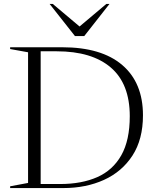

<svg xmlns="http://www.w3.org/2000/svg" viewBox="-20 -955 795 975"><path d="M31.5 0V-9L122.5 -26V-689.5L31.5 -706V-715H296Q495 -715 600.5 -625Q706 -535 706 -369.5Q706 -247.5 652.8 -165.2Q599.5 -83 508 -41.5Q416.5 0 301.5 0ZM639 -365Q639 -529.5 542.8 -612Q446.5 -694.5 268 -694.5H186.5V-20.5H285Q394.5 -20.5 473.8 -55.5Q553 -90.5 596 -166.5Q639 -242.5 639 -365ZM536 -935 408 -772H360.5L232 -935H248L384 -820.5L520 -935Z"/></svg>

Font: Newsreader 72pt Light
Style: Regular
Weight: 300
Designer: Hugues Gentile
Foundry: Production Type
Version: Version 1.003; ttfautohint (v1.8.3)